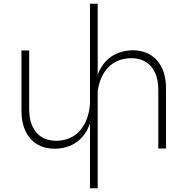

<svg xmlns="http://www.w3.org/2000/svg" viewBox="-20 -789 996 1020"><path d="M862 -318V0H821V-310Q821 -391 783 -435.5Q745 -480 675 -480Q601 -478 555.5 -431.5Q510 -385 499 -303V211H458V-133Q435 -68 387 -34Q339 0 272 1Q188 1 141 -53Q94 -107 94 -203V-521H135V-211Q135 -130 173 -85.5Q211 -41 281 -41Q358 -43 404.5 -95Q451 -147 458 -237V-769H499V-392Q523 -455 570 -487.5Q617 -520 684 -522Q767 -522 814.5 -467.5Q862 -413 862 -318Z"/></svg>

Font: Montserrat arm2 ExtraLight
Style: Regular
Weight: 275
Designer: Julieta Ulanovsky
Foundry: Julieta Ulanovsky
Version: Version 6.000